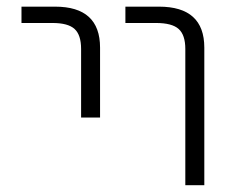

<svg xmlns="http://www.w3.org/2000/svg" viewBox="-20 -542 687 563"><path d="M43 -474.6V-522.5H141.6Q273.4 -522.5 273.4 -402.3V-197.3H217.8V-398.4Q217.8 -439.5 198.7 -457Q179.7 -474.6 133.8 -474.6ZM347.7 -474.6V-522.5H446.3Q579.1 -522.5 579.1 -402.3V1H523.4V-398.4Q523.4 -439.5 503.9 -457Q484.4 -474.6 437.5 -474.6Z"/></svg>

Font: Gen Shin Gothic Light
Style: Regular
Weight: 200
Designer: [Source Han Sans]
Ryoko NISHIZUKA  (kana & ideographs); Paul D. Hunt (Latin, Greek & Cyrillic); Wenlong ZHANG  (bopomofo
Version: Version 1.002.20150607